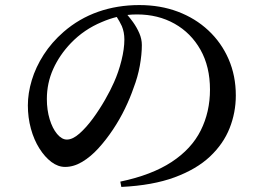

<svg xmlns="http://www.w3.org/2000/svg" viewBox="-20 -726 1040 758"><path d="M483 -667Q502 -669 521 -669Q604 -669 669 -632.5Q734 -596 771.5 -529.5Q809 -463 809 -372Q809 -284 772.5 -211Q736 -138 657.5 -86.5Q579 -35 455 -9L459 12Q583 6 669.5 -26Q756 -58 809 -108Q862 -158 886.5 -220Q911 -282 911 -349Q911 -427 882.5 -492.5Q854 -558 802.5 -606Q751 -654 682 -680Q613 -706 530 -706Q443 -706 367.5 -679.5Q292 -653 231 -600Q184 -559 152.5 -510Q121 -461 105.5 -409.5Q90 -358 90 -310Q90 -262 102 -218Q114 -174 135.5 -140Q157 -106 183 -86.5Q209 -67 237 -67Q271 -67 304.5 -87Q338 -107 368.5 -140.5Q399 -174 426 -214.5Q453 -255 473.5 -297.5Q494 -340 507 -378Q524 -422 532 -466.5Q540 -511 540 -548Q540 -572 530 -595Q520 -618 505 -639Q494 -654 483 -667ZM461 -623Q471 -599 471 -570Q471 -533 459.5 -487Q448 -441 430 -401Q417 -371 395 -332.5Q373 -294 347 -258.5Q321 -223 294 -199Q267 -175 244 -175Q224 -175 205.5 -197Q187 -219 176 -255.5Q165 -292 165 -335Q165 -398 190 -453.5Q215 -509 260 -556Q312 -610 382 -639Q412 -652 441 -659Q452 -642 461 -623Z"/></svg>

Font: Early Summer Mincho SemiBold
Style: Regular
Weight: 600
Designer: GuiWonder
Version: Version 1.002